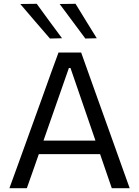

<svg xmlns="http://www.w3.org/2000/svg" viewBox="-20 -989 730 1009"><path d="M29.5 0Q50.5 -57.5 73.5 -121Q96 -184.5 117 -241.5L205.5 -486.5Q229 -552.5 248.2 -605.8Q267.5 -659 287.5 -713H406.5Q426 -657.5 445 -605Q464 -552 487.5 -486L575.5 -240.5Q596.5 -181.5 618.8 -119.2Q641 -57 661.5 0H567.5Q552.5 -43.5 536.8 -89.2Q521 -135 506 -179H184Q168 -134.5 152.5 -89Q136.5 -43.5 121 0ZM211 -257Q210 -253.5 208.5 -250H481.5L480.5 -253.5L350.5 -631.5H342ZM242.5 -786.5Q204 -831 165.2 -876Q126.5 -921 86.5 -968L173 -969Q205.5 -924 239 -878.5Q272.5 -833 306 -788ZM428.5 -786.5Q395.5 -831 362 -876Q328 -921 293.5 -968L377 -969Q404.5 -924 432.2 -879Q460 -834 488.5 -788Z"/></svg>

Font: Heraclito
Style: Regular
Weight: 400
Designer: Kostas Bartsokas (font) & Cristiano Sobral (main changes)
Foundry: Kostas Bartsokas (font) & Cristiano Sobral (main changes)
Version: Version 1.00;July 8, 2020;FontCreator 13.0.0.2655 64-bit